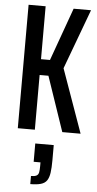

<svg xmlns="http://www.w3.org/2000/svg" viewBox="-64 -726 538 1066"><g transform="rotate(5 205.0 -192.5)"><path d="M51 0V-688H146V-393H196L302 -688H399L275 -354L401 0H299L195 -305H146V0ZM147 303V258Q167 258 177.5 252.5Q188 247 190.5 233.5Q193 220 193 198V178H155V76H258V160Q258 203 254 230.5Q250 258 239 274Q228 290 205.5 296.5Q183 303 147 303Z"/></g></svg>

Font: Saira ExtraCondensed SemiBold
Style: Regular
Weight: 600
Width: 2
Designer: Hector Gatti with collaboration of the Omnibus-Type team
Foundry: Omnibus-Type
Version: Version 1.101